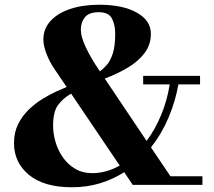

<svg xmlns="http://www.w3.org/2000/svg" viewBox="-20 -780 901 810"><path d="M584 -460H824V-424H732.5Q720.5 -354 691.5 -285Q662.5 -216 617 -158L699 -36.5H834V0H540L504 -53.5Q457.5 -24 402.5 -7Q347.5 10 284 10Q165.5 10 102.2 -42.2Q39 -94.5 39 -176.5Q39 -221.5 56.8 -256.8Q74.5 -292 102 -318.2Q129.5 -344.5 160.2 -363.2Q191 -382 218 -394.2Q245 -406.5 261 -413L209 -490Q189.5 -518.5 176.2 -552.8Q163 -587 163 -613.5Q163 -658.5 192.8 -691.2Q222.5 -724 275.5 -742Q328.5 -760 399 -760Q498 -760 557.2 -726.8Q616.5 -693.5 616.5 -637.5Q616.5 -592 590.5 -557Q564.5 -522 520.5 -495.5Q476.5 -469 422 -448.5L598.5 -185.5Q635 -234.5 660.2 -295.8Q685.5 -357 696 -424H584ZM394 -490 401.5 -479Q415.5 -489 430.5 -506Q445.5 -523 455.8 -554.2Q466 -585.5 466 -637.5Q466 -675.5 452.2 -702Q438.5 -728.5 396.5 -728.5Q355.5 -728.5 338.2 -707.2Q321 -686 321 -655Q321 -625 341.5 -581.5Q362 -538 394 -490ZM204 -250Q204 -216.5 214.2 -181.2Q224.5 -146 245.2 -116.2Q266 -86.5 297 -68Q328 -49.5 369 -49.5Q428 -49.5 485 -81.5L280 -385Q246 -365.5 225 -337.2Q204 -309 204 -250Z"/></svg>

Font: Bodoni* 06pt
Style: Bold
Weight: 700
Version: Version 2.3